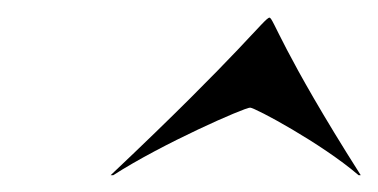

<svg xmlns="http://www.w3.org/2000/svg" viewBox="-20 -796 439 223"><path d="M293 -775.5C287.5 -775.5 261 -736.5 108.5 -592.5H111.5C169 -629.5 264 -671 270.5 -671C276 -671 353.5 -629.5 396.5 -592.5H399C307.5 -736.5 297.5 -775.5 293 -775.5Z"/></svg>

Font: Beautique Display Italic
Style: Regular
Weight: 400
Italic angle: -12°
Designer: Nhat-Quang Ngo
Version: Version 1.100;Glyphs 3.2.3 (3260)